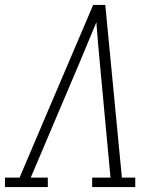

<svg xmlns="http://www.w3.org/2000/svg" viewBox="-35 -755 655 775"><path d="M-15 0V-38H44L132 -245L341 -735H390L457 -38H511V0H337V-38H411L369 -490Q365 -534 361 -577.5Q357 -621 354 -665Q336 -621 317.5 -577.5Q299 -534 281 -490L89 -38H158V0Z"/></svg>

Font: Iosevka Slab XLtExObl
Style: Regular
Weight: 200
Width: 7
Italic angle: -9°
Monospace: yes
Designer: Belleve Invis
Foundry: Belleve Invis
Version: Version 11.1.1; ttfautohint (v1.8.3)